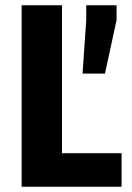

<svg xmlns="http://www.w3.org/2000/svg" viewBox="-20 -708 499 728"><path d="M62 0V-688H215V-127H441V0ZM293 -429 307 -632V-688H422V-632L378 -429Z"/></svg>

Font: Saira SemiCondensed
Style: Bold
Weight: 700
Width: 4
Designer: Hector Gatti with collaboration of the Omnibus-Type team
Foundry: Omnibus-Type
Version: Version 1.101